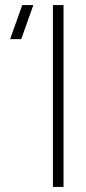

<svg xmlns="http://www.w3.org/2000/svg" viewBox="-20 -740 342 760"><path d="M189.5 0V-720H231.5V0ZM64 -585H20L68 -720H112Z"/></svg>

Font: Manrope ExtraLight
Style: Regular
Weight: 200
Designer: Mikhail Sharanda
Foundry: Mikhail Sharanda
Version: Version 4.505